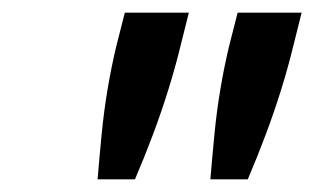

<svg xmlns="http://www.w3.org/2000/svg" viewBox="-20 -780 496 303"><path d="M134 -497Q137 -533 140.5 -569Q144 -605 150 -640.5Q156 -676 164 -709L177 -760H278L265 -708Q257 -675 246 -639.5Q235 -604 221.5 -568Q208 -532 193 -497ZM312 -497Q315 -533 318.5 -569Q322 -605 328 -640.5Q334 -676 342 -709L355 -760H456L443 -708Q435 -675 424 -639.5Q413 -604 399.5 -568Q386 -532 371 -497Z"/></svg>

Font: Ubuntu Sans Medium
Style: Italic
Weight: 500
Italic angle: -13.5°
Designer: Dalton Maag Ltd
Foundry: Dalton Maag Ltd
Version: Version 1.006